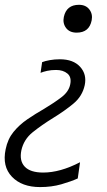

<svg xmlns="http://www.w3.org/2000/svg" viewBox="-32 -568 444 800"><path d="M287.5 -432Q257.5 -432 243 -451.8Q228.5 -471.5 234 -497.5Q245 -548 297 -548Q325.5 -548 340.2 -528.8Q355 -509.5 350 -483.5Q340 -432 287.5 -432ZM135 211.5Q59 211.5 17.8 168.5Q-23.5 125.5 -8.5 54Q0 11.5 24.2 -18.2Q48.5 -48 81.8 -70.8Q115 -93.5 152.5 -115Q193.5 -139.5 224 -162.8Q254.5 -186 260.5 -216Q267 -246.5 249 -261.5Q231 -276.5 201.5 -276.5Q181.5 -276.5 164.5 -272.8Q147.5 -269 137 -264.5L143.5 -309Q156 -314 175.8 -317.5Q195.5 -321 217.5 -321Q273.5 -321 302 -289.5Q330.5 -258 321 -213Q311 -167 274.2 -136.5Q237.5 -106 191 -77.5Q141.5 -47 104.2 -17Q67 13 57 58.5Q48 102 71.2 126.5Q94.5 151 148 151Q218.5 151 301.5 108L292 175.5Q264.5 188 223.8 199.8Q183 211.5 135 211.5Z"/></svg>

Font: Commissioner Light
Style: Italic
Weight: 300
Italic angle: -12°
Designer: Kostas Bartsokas
Foundry: Kostas Bartsokas
Version: Version 1.000; ttfautohint (v1.8.3)